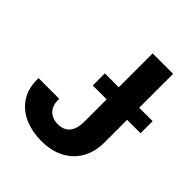

<svg xmlns="http://www.w3.org/2000/svg" viewBox="-200 -863 1006 1006"><g transform="rotate(45 303.0 -359.5)"><path d="M265.8 9.8Q200.1 9.8 144.8 -13.6Q89.6 -36.9 56.5 -84.5Q23.4 -132 23.4 -204.9V-213.3H176.6V-204.9Q176.6 -176.2 187.7 -155.6Q198.8 -135.1 218.9 -124.3Q239.1 -113.5 265.8 -113.5Q294.2 -113.5 314.1 -125.5Q334 -137.6 344.2 -161.4Q354.5 -185.3 354.5 -219.9V-727.5H506.2V-219.9Q506.2 -149.7 476.8 -98Q447.3 -46.4 393.4 -18.3Q339.6 9.8 265.8 9.8ZM251.6 -386.9V-476.4H605.7V-386.9Z"/></g></svg>

Font: GitLab Sans
Style: Regular
Weight: 400
Designer: Rasmus Andersson
Foundry: Modifications by GitLab B.V., manufactured by rsms
Version: Version 4.000;git-c8fb6b7